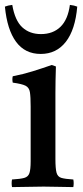

<svg xmlns="http://www.w3.org/2000/svg" viewBox="-22 -762 340 783"><path d="M277 1Q249 1 220 0Q191 -1 156 -1Q124 -1 90.5 0Q57 1 27 1Q24 -15 27 -30Q61 -32 77 -36.5Q93 -41 98 -56Q103 -71 103 -104V-328Q103 -367 100 -386Q97 -405 82 -412.5Q67 -420 30 -425Q27 -439 30 -451Q72 -459 112 -471.5Q152 -484 189 -497L206 -491Q205 -460 204.5 -433Q204 -406 204 -382V-114Q204 -75 208.5 -58Q213 -41 228.5 -36.5Q244 -32 277 -30Q280 -15 277 1ZM28 -742Q39 -678 69 -650.5Q99 -623 145 -623Q194 -623 224.5 -652.5Q255 -682 263 -742Q281 -740 293 -735Q285 -641 246.5 -591.5Q208 -542 144 -542Q80 -542 43.5 -591.5Q7 -641 -2 -735Q10 -740 28 -742Z"/></svg>

Font: Tiro Devanagari Hindi
Style: Regular
Weight: 400
Designer: Devanagari: John Hudson & Fiona Ross. Latin: John Hudson.
Foundry: Tiro Typeworks Ltd.
Version: Version 1.52